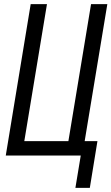

<svg xmlns="http://www.w3.org/2000/svg" viewBox="-20 -755 541 932"><path d="M346 157 372 0H8L129 -735H208L98 -70H312L422 -735H501L391 -70H453L416 157Z"/></svg>

Font: Iosevka Oblique
Style: Regular
Weight: 400
Italic angle: -9°
Monospace: yes
Designer: Belleve Invis
Foundry: Belleve Invis
Version: Version 32.5.0; ttfautohint (v1.8.4)